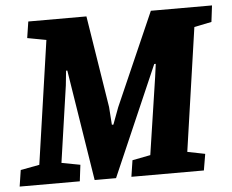

<svg xmlns="http://www.w3.org/2000/svg" viewBox="-63 -704 918 760"><g transform="rotate(-5 395.5 -324.0)"><path d="M-15 0 -5 -65 70 -79 141 -569 66 -583 76 -648H307L365 -283L370 -212H376L401 -279L563 -648H806L798 -583L729 -569L658 -79L728 -65L717 0H429L439 -65L511 -79L557 -385L564 -437H558L368 0H283L213 -441H208L202 -383L158 -79L232 -65L224 0Z"/></g></svg>

Font: Faustina ExtraBold
Style: Italic
Weight: 800
Italic angle: -8°
Designer: Alfonso Garcia
Foundry: http://www.omnibus-type.com
Version: Version 1.200